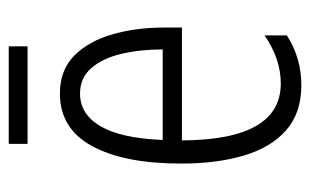

<svg xmlns="http://www.w3.org/2000/svg" viewBox="-155 -610 709 439"><g transform="rotate(-90 199.5 -390.5)"><path d="M205 -608Q259 -608 292 -575Q325 -542 340.5 -488Q356 -434 356 -371V-329H98Q99 -103 228 -103Q284 -103 338 -140V-89Q313 -73 284.5 -64.5Q256 -56 224 -56Q161 -56 121.5 -90.5Q82 -125 63.5 -187Q45 -249 45 -331Q45 -461 85 -534.5Q125 -608 205 -608ZM205 -562Q158 -562 130.5 -515.5Q103 -469 99 -373H306Q306 -424 296 -467Q286 -510 263.5 -536Q241 -562 205 -562ZM313 -725V-682H90V-725Z"/></g></svg>

Font: Noto Sans Malayalam UI ExtraCondensed Light
Style: Regular
Weight: 300
Width: 2
Designer: Jelle Bosma - Monotype Design Team
Foundry: Monotype Imaging Inc.
Version: Version 2.104; ttfautohint (v1.8.4.7-5d5b)